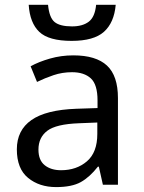

<svg xmlns="http://www.w3.org/2000/svg" viewBox="-20 -760 592 790"><path d="M375.5 -740.2H456.1Q449.7 -667 408 -629.4Q366.2 -591.8 274.9 -591.8Q180.7 -591.8 141.8 -628.7Q103 -665.5 98.1 -740.2H177.7Q182.6 -687.5 204.6 -669.4Q226.6 -651.4 276.4 -651.4Q319.8 -651.4 345.2 -670.7Q370.6 -689.9 375.5 -740.2ZM281.7 -532.2Q375 -532.2 420.2 -490.2Q465.3 -448.2 465.3 -356.4V0H403.3L386.7 -74.2H382.8Q349.1 -31.2 312.3 -10.7Q275.4 9.8 210.9 9.8Q141.6 9.8 95.5 -28.1Q49.3 -65.9 49.3 -145.5Q49.3 -224.1 109.4 -266.1Q169.4 -308.1 294.4 -312.5L381.3 -315.4V-346.7Q381.3 -412.1 353.8 -437.5Q326.2 -462.9 276.4 -462.9Q236.3 -462.9 200.2 -450.7Q164.1 -438.5 132.3 -422.9L106 -487.3Q139.6 -505.9 185.5 -519Q231.4 -532.2 281.7 -532.2ZM380.4 -255.9 305.7 -252.9Q210.9 -249.5 174.6 -221.9Q138.2 -194.3 138.2 -144.5Q138.2 -100.6 164.1 -80.1Q189.9 -59.6 231 -59.6Q294.9 -59.6 337.6 -96.2Q380.4 -132.8 380.4 -209Z"/></svg>

Font: Lunasima
Style: Regular
Weight: 400
Designer: The DocRepair Project, Monotype Design Team
Foundry: Google
Version: Version 2.009